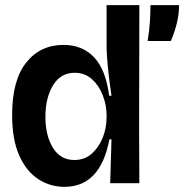

<svg xmlns="http://www.w3.org/2000/svg" viewBox="-20 -710 714 744"><path d="M230 14Q174 14 128 -16Q82 -46 54.5 -107.5Q27 -169 27 -265Q27 -399 81.5 -467.5Q136 -536 226 -536Q299 -536 344.5 -488Q390 -440 403 -339H412Q403 -400 398 -449Q393 -498 393 -538V-690H520L519 -207L520 0H407L412 -170H404Q369 14 230 14ZM268 -90Q308 -90 335.5 -114.5Q363 -139 378 -176.5Q393 -214 393 -256V-263Q393 -302 378.5 -340Q364 -378 336.5 -403Q309 -428 269 -428Q215 -428 185.5 -379.5Q156 -331 156 -257Q156 -185 185 -137.5Q214 -90 268 -90ZM552 -551Q559 -593 561 -627.5Q563 -662 563 -690H674Q674 -626 642 -551Z"/></svg>

Font: Bricolage Grotesque 96pt SemiBold
Style: Regular
Weight: 600
Designer: Mathieu Triay
Foundry: Atelier Triay
Version: Version 1.001; ttfautohint (v1.8.4.7-5d5b);gftools[0.9.33.de